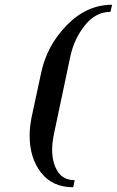

<svg xmlns="http://www.w3.org/2000/svg" viewBox="-20 -750 493 810"><path d="M105 -178Q105 -212 113 -254L153 -440Q177 -557 261.5 -643.5Q346 -730 453 -730L446 -700Q384 -700 338.5 -643.5Q293 -587 277 -513L207 -182Q200 -145 200 -119Q200 -63 223.5 -26.5Q247 10 295 10L289 40Q201 40 153 -22Q105 -84 105 -178Z"/></svg>

Font: Trochut
Style: Italic
Weight: 400
Italic angle: -12°
Designer: Andreu Balius
Foundry: Andreu Balius
Version: Version 1.001